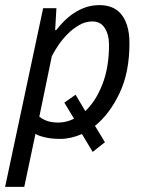

<svg xmlns="http://www.w3.org/2000/svg" viewBox="-25 -532 553 752"><path d="M144 -500H196L191 -414H195Q209 -432 226.5 -449.5Q244 -467 265 -481Q286 -495 311 -503.5Q336 -512 365 -512Q389 -512 410 -504.5Q431 -497 447 -479.5Q463 -462 472.5 -433Q482 -404 482 -362Q482 -248 443 -166.5Q404 -85 347 -39L386 25L338 63L296 -7Q252 12 211 12Q176 12 149.5 5.5Q123 -1 114 -8L70 200H-5ZM271 -161 309 -97Q350 -135 376 -201.5Q402 -268 402 -356Q402 -396 385.5 -422Q369 -448 337 -448Q310 -448 285.5 -434Q261 -420 240.5 -399.5Q220 -379 204 -355.5Q188 -332 178 -312L129 -75Q146 -62 164 -57Q182 -52 203 -52Q235 -52 265 -67L227 -130Z"/></svg>

Font: PT Sans
Style: Italic
Weight: 400
Italic angle: -12°
Designer: A.Korolkova, O.Umpeleva, V.Yefimov
Foundry: ParaType Ltd
Version: Version 2.003W OFL